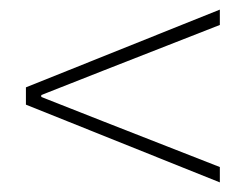

<svg xmlns="http://www.w3.org/2000/svg" viewBox="-20 -532 512 400"><path d="M438 -152 34 -314V-350L438 -512V-480L198 -386L66 -334V-330L198 -278L438 -184Z"/></svg>

Font: Assistant ExtraLight
Style: Regular
Weight: 200
Designer: Hebrew By Ben Nathan, Latin by Paul Hunt
Version: Version 3.000